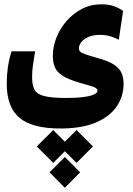

<svg xmlns="http://www.w3.org/2000/svg" viewBox="-20 -427 626 905"><path d="M285.6 313 357.9 385.3 285.6 458 213.4 385.3ZM340.8 186 418 263.2 340.8 340.8 263.2 263.2ZM231 186 308.1 263.2 231 340.8 153.3 263.2ZM264.2 178.7Q131.8 178.7 71.8 128.2Q11.7 77.6 11.7 -32.7Q11.7 -70.3 16.8 -107.7Q22 -145 34.2 -185.1H145.5Q139.2 -143.6 135.3 -119.4Q131.3 -95.2 131.3 -62Q131.3 -24.9 143.1 -3.7Q154.8 17.6 189.7 26.1Q224.6 34.7 293.5 34.7Q341.8 34.7 374.3 30.3Q406.7 25.9 423.1 18.1Q439.5 10.3 439.5 0.5Q439.5 -7.8 430.7 -12.9Q421.9 -18.1 402.8 -23.4Q383.8 -28.8 353.5 -37.6Q301.8 -52.7 274.9 -70.1Q248 -87.4 238.5 -110.4Q229 -133.3 229 -164.6Q229 -206.5 245.8 -249.3Q262.7 -292 293.5 -327.6Q324.2 -363.3 366 -385Q407.7 -406.7 458 -406.7Q491.7 -406.7 516.1 -398.2Q540.5 -389.6 560.1 -375.5L540 -239.7Q522.9 -249 500.5 -255.9Q478 -262.7 451.7 -262.7Q419.9 -262.7 397.7 -253.2Q375.5 -243.7 363.8 -229Q352.1 -214.4 352.1 -199.7Q352.1 -190.4 357.4 -184.3Q362.8 -178.2 381.1 -171.6Q399.4 -165 439 -153.8Q491.2 -139.6 517.6 -122.1Q543.9 -104.5 553.2 -82.3Q562.5 -60.1 562.5 -31.7Q562.5 26.4 530.3 74.2Q498 122.1 431.9 150.4Q365.7 178.7 264.2 178.7Z"/></svg>

Font: Cascadia Code
Style: Regular
Weight: 400
Monospace: yes
Designer: Aaron Bell
Foundry: Saja Typeworks
Version: Version 2106.017